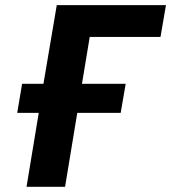

<svg xmlns="http://www.w3.org/2000/svg" viewBox="-20 -718 658 738"><path d="M46.2 -284.1H128.9L82 0H230.1L277 -284.1H443.9L463.1 -396H295.1L324.9 -576H596.9L617.9 -698.2H198.2L147 -396H65Z"/></svg>

Font: Margiela Mono Italic Bold It
Style: Regular
Weight: 700
Designer: Mike Abbink, Paul van der Laan, Pieter van Rosmalen
Foundry: Bold Monday
Version: Version 2.003 2021